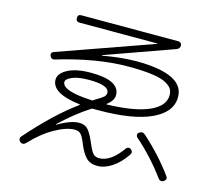

<svg xmlns="http://www.w3.org/2000/svg" viewBox="-109 -888 1218 1065"><g transform="rotate(15 500.0 -355.0)"><path d="M236.3 -366.2Q236.3 -314.5 409.2 -306.6Q413.1 -306.6 417 -308.6Q418.9 -309.6 421.9 -312Q424.8 -314.5 426.8 -315.4Q460.9 -335 471.7 -345.2Q482.4 -355.5 482.4 -368.2Q482.4 -412.1 366.2 -412.1Q304.7 -412.1 270.5 -397.5Q236.3 -382.8 236.3 -366.2ZM83 -10.7Q223.6 -171.9 351.6 -264.6Q352.5 -265.6 351.6 -266.6Q350.6 -267.6 349.6 -267.6Q185.5 -287.1 185.5 -366.2Q185.5 -401.4 233.9 -427.2Q282.2 -453.1 366.2 -453.1Q532.2 -453.1 532.2 -368.2Q532.2 -336.9 494.1 -308.6Q493.2 -307.6 493.7 -306.6Q494.1 -305.7 495.1 -305.7Q653.3 -309.6 736.3 -346.2Q819.3 -382.8 819.3 -445.3Q819.3 -466.8 809.6 -481.9Q799.8 -497.1 773.4 -511.2Q747.1 -525.4 693.4 -532.7Q639.6 -540 558.6 -540Q377.9 -540 151.4 -471.7Q132.8 -466.8 125 -485.4Q118.2 -503.9 136.7 -510.7L679.7 -703.1Q680.7 -703.1 680.7 -704.1Q680.7 -705.1 678.7 -705.1H231.4Q211.9 -705.1 211.4 -726.1Q210.9 -747.1 231.4 -747.1H790Q796.9 -747.1 802.7 -741.7Q808.6 -736.3 808.6 -727.5Q808.6 -710 791 -703.1L400.4 -563.5Q399.4 -563.5 399.4 -562Q399.4 -560.5 401.4 -560.5Q502 -579.1 590.8 -580.1Q867.2 -580.1 867.2 -447.3Q867.2 -360.4 761.7 -311.5Q656.2 -262.7 459 -262.7H425.8Q422.9 -262.7 418 -259.8Q335.9 -207 252 -127Q251 -126 252 -125Q252 -124 252.9 -124Q326.2 -168 376 -168Q409.2 -168 427.2 -147Q445.3 -126 463.4 -83Q481.4 -40 494.1 -23.4Q506.8 -6.8 531.2 -6.8Q597.7 -6.8 661.1 -96.7Q666 -103.5 673.8 -105Q681.6 -106.4 689.5 -100.6Q705.1 -86.9 693.4 -70.3Q659.2 -19.5 616.7 8.8Q574.2 37.1 532.2 37.1Q491.2 37.1 468.3 13.7Q445.3 -9.8 426.8 -53.7Q411.1 -93.8 398.4 -109.4Q385.7 -125 361.3 -125Q314.5 -125 247.6 -87.4Q180.7 -49.8 119.1 16.6Q103.5 32.2 85.9 19.5Q79.1 13.7 78.1 4.9Q77.1 -3.9 83 -10.7ZM743.2 -199.2Q846.7 -106.4 918.9 -5.9Q929.7 9.8 911.1 22.5Q891.6 33.2 878.9 14.6Q804.7 -86.9 707 -172.9Q701.2 -177.7 701.2 -186.5Q701.2 -195.3 708 -200.2Q726.6 -213.9 743.2 -199.2Z"/></g></svg>

Font: Rounded-L Mgen+ 1mn light
Style: Regular
Weight: 200
Designer: [Source Han Sans]
Ryoko NISHIZUKA  (kana & ideographs); Paul D. Hunt (Latin, Greek & Cyrillic); Wenlong ZHANG  (bopomofo
Version: Version 1.059.20150602